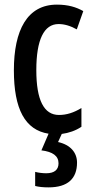

<svg xmlns="http://www.w3.org/2000/svg" viewBox="-20 -570 402 830"><path d="M313 133C313 90 285 56 231 44L247 9C277 5 307 -5 332 -22V-103C299 -83 268 -73 235 -73C170 -73 137 -137 137 -267C137 -398 170 -466 233 -466C258 -466 283 -459 312 -443L340 -522C310 -539 275 -550 226 -550C98 -550 40 -440 40 -266C40 -99 88 -8 190 8L159 80C208 86 233 104 233 136C233 163 216 179 180 179C166 179 147 177 132 173V234C148 238 166 240 190 240C273 240 313 202 313 133Z"/></svg>

Font: Noto Sans Sinhala UI ExtraCondensed Medium
Style: Regular
Weight: 500
Width: 2
Designer: Jelle Bosma - Monotype Design Team
Foundry: Monotype Imaging Inc.
Version: Version 2.006